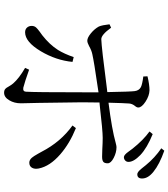

<svg xmlns="http://www.w3.org/2000/svg" viewBox="39 -864 841 960"><g transform="rotate(90 460.0 -384.5)"><path d="M444 16Q432 16 425 10Q420 6 413 -7Q405 -21 398 -29Q372 -59 320 -89L329 -109Q391 -87 419 -80Q438 -77 439 -93Q442 -137 442 -375Q442 -416 442 -456Q431 -454 409 -451Q291 -434 251 -425Q232 -421 211 -409Q194 -400 184 -400Q169 -400 147 -418Q125 -436 113 -458Q106 -475 102 -511L119 -519Q155 -469 177 -470Q216 -471 423 -498Q435 -499 441 -500Q439 -616 436 -637.5Q433 -659 416 -668Q402 -675 363 -680L362 -701Q404 -711 432 -711Q460 -710 489 -691Q518 -672 518 -655Q518 -647 510 -638Q499 -624 498 -609Q496 -584 494 -506Q628 -523 695 -542Q710 -546 716 -546Q743 -546 770 -532Q797 -518 797 -502Q797 -486 789.5 -480Q782 -474 764 -474Q752 -474 727 -475Q693 -477 670 -477Q634 -477 505 -462Q497 -461 493 -461Q492 -430 492 -374Q492 -329 495 -157Q497 -78 497 -68Q497 -35 482 -10Q467 16 444 16ZM142 -89Q127 -89 118.5 -98.5Q110 -108 110 -122Q110 -135 118 -144Q123 -150 139 -162Q150 -170 157 -175Q203 -211 230 -253Q250 -285 266 -332L290 -326Q282 -244 237 -168Q190 -89 142 -89ZM794 -110Q780 -110 769 -123Q762 -131 749 -154Q743 -166 739 -172Q690 -267 608 -326L621 -343Q698 -312 752 -265Q812 -213 823 -157Q827 -136 819 -123Q811 -110 794 -110ZM766 -583Q755 -583 738 -607Q730 -619 724 -626Q681 -680 638 -711L651 -727Q720 -699 756 -665Q790 -632 790 -606Q790 -596 783 -589.5Q776 -583 766 -583ZM822 -673Q812 -686 806 -693Q769 -738 722 -770L734 -785Q802 -761 839 -731Q873 -704 873 -674Q873 -650 852 -650Q841 -649 822 -673Z"/></g></svg>

Font: GenRyuMin TW R
Style: Regular
Weight: 400
Version: Version 1.501;PS 1;hotconv 16.6.51;makeotf.lib2.5.65220